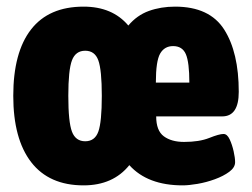

<svg xmlns="http://www.w3.org/2000/svg" viewBox="-20 -551 760 579"><path d="M232 8Q128 8 74 -62Q20 -132 20 -262Q20 -393 73.5 -462Q127 -531 232 -531Q319 -531 367 -474Q393 -505 429 -518Q465 -531 508 -531Q612 -531 656 -462Q700 -393 700 -274Q700 -200 650 -200H451Q451 -157 474 -140Q497 -123 535 -123Q581 -123 611 -135Q641 -147 654 -147Q665 -147 672.5 -131Q680 -115 684.5 -95Q689 -75 689 -62Q689 -46 671.5 -33Q654 -20 628 -10.5Q602 -1 575.5 3.5Q549 8 531 8Q425 8 370 -53Q321 8 232 8ZM450 -302H551Q551 -363 540.5 -387.5Q530 -412 502 -412Q476 -412 463 -389.5Q450 -367 450 -302ZM237 -125Q266 -125 276.5 -154Q287 -183 287 -262Q287 -340 276.5 -369Q266 -398 237 -398Q208 -398 197 -369Q186 -340 186 -262Q186 -183 197 -154Q208 -125 237 -125Z"/></svg>

Font: Asap Condensed ExtraBold
Style: Regular
Weight: 800
Width: 3
Designer: Pablo Cosgaya
Foundry: Omnibus-Type
Version: Version 3.001; ttfautohint (v1.8.4.7-5d5b)